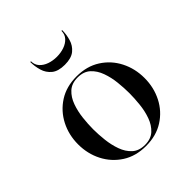

<svg xmlns="http://www.w3.org/2000/svg" viewBox="-191 -803 936 936"><g transform="rotate(-45 277.5 -334.5)"><path d="M278 10Q207.5 10 156.2 -23Q105 -56 77 -110.5Q49 -165 49 -230Q49 -295 77 -349.5Q105 -404 156.2 -437Q207.5 -470 278 -470Q348.5 -470 400 -437Q451.5 -404 479.2 -349.5Q507 -295 507 -230Q507 -165 479.2 -110.5Q451.5 -56 400 -23Q348.5 10 278 10ZM278 2.5Q319 2.5 343.8 -20.2Q368.5 -43 381.2 -78.5Q394 -114 398.2 -154.5Q402.5 -195 402.5 -230Q402.5 -265.5 398.2 -305.8Q394 -346 381.2 -381.5Q368.5 -417 343.8 -439.8Q319 -462.5 278 -462.5Q237 -462.5 212.2 -439.8Q187.5 -417 174.8 -381.5Q162 -346 157.5 -305.8Q153 -265.5 153 -230Q153 -195 157.5 -154.5Q162 -114 174.8 -78.5Q187.5 -43 212.2 -20.2Q237 2.5 278 2.5ZM278 -550Q233 -550 209.2 -569.5Q185.5 -589 176.8 -618.8Q168 -648.5 168 -679H173Q173 -654.5 188 -638Q203 -621.5 227 -613.2Q251 -605 278 -605Q305 -605 329 -613.2Q353 -621.5 368 -638Q383 -654.5 383 -679H388Q388 -648.5 379.2 -618.8Q370.5 -589 346.8 -569.5Q323 -550 278 -550Z"/></g></svg>

Font: Bodoni Moda 28pt
Style: Regular
Weight: 400
Designer: Owen Earl
Foundry: indestructible type
Version: Version 2.005